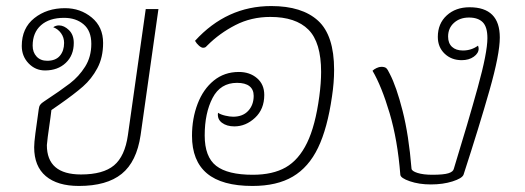

<svg xmlns="http://www.w3.org/2000/svg" viewBox="-20 -606 1735 635"><path d="M93 -119Q93 -134 97 -164.5Q101 -195 108 -244Q109 -254 113 -259.5Q117 -265 125 -270Q181 -307 211 -330Q241 -353 261.5 -385.5Q282 -418 282 -461Q282 -504 256.5 -525.5Q231 -547 192 -547Q143 -547 115.5 -522.5Q88 -498 88 -455Q88 -433 101 -419Q114 -405 136 -405Q164 -405 178 -421.5Q192 -438 192 -464Q192 -482 182 -496Q172 -510 156 -516Q165 -522 175 -522Q192 -522 208 -506.5Q224 -491 224 -464Q224 -423 197.5 -398Q171 -373 129 -373Q97 -373 74.5 -396.5Q52 -420 52 -454Q52 -513 93.5 -546Q135 -579 195 -579Q246 -579 283.5 -548Q321 -517 321 -464Q321 -416 302 -380.5Q283 -345 254.5 -320Q226 -295 176 -260L150 -242L147 -218Q135 -135 135 -126Q135 -29 248 -29Q321 -29 357 -59Q393 -89 403 -159L462 -576H504L445 -159Q432 -71 382.5 -31Q333 9 241 9Q170 9 131.5 -23.5Q93 -56 93 -119Z M615 -157Q615 -214 633.5 -262.5Q652 -311 687 -339.5Q722 -368 770 -368Q806 -368 830 -347.5Q854 -327 854 -292Q854 -245 823.5 -216.5Q793 -188 755 -188Q730 -188 714 -200Q698 -212 701 -233Q710 -227 725 -223.5Q740 -220 751 -220Q783 -220 801 -239.5Q819 -259 819 -289Q819 -310 805 -321Q791 -332 764 -332Q709 -332 683 -282Q657 -232 657 -158Q657 -87 695 -57.5Q733 -28 816 -28Q882 -28 925 -52.5Q968 -77 995.5 -133.5Q1023 -190 1036 -287Q1042 -332 1042 -368Q1042 -466 1000 -508Q958 -550 874 -550Q811 -550 758.5 -523Q706 -496 666 -456Q665 -455 661.5 -451.5Q658 -448 652 -448Q646 -448 638 -455Q630 -462 625 -471Q730 -586 877 -586Q979 -586 1032 -537.5Q1085 -489 1085 -375Q1085 -333 1078 -287Q1063 -182 1032 -117.5Q1001 -53 948.5 -22Q896 9 815 9Q714 9 664.5 -32.5Q615 -74 615 -157Z M1304 -28Q1295 -143 1268.5 -232Q1242 -321 1212 -372Q1217 -377 1225.5 -381Q1234 -385 1241 -385Q1252 -385 1257 -381Q1262 -377 1269 -362Q1291 -320 1311.5 -239.5Q1332 -159 1341 -48Q1342 -40 1361 -34Q1380 -28 1410 -28Q1447 -28 1463 -33Q1479 -38 1481 -48Q1528 -201 1560 -316.5Q1592 -432 1592 -480Q1592 -517 1576.5 -532.5Q1561 -548 1531 -548Q1501 -548 1481.5 -530.5Q1462 -513 1462 -485Q1462 -463 1475 -451Q1488 -439 1511 -439Q1539 -439 1561 -455Q1563 -449 1563 -445Q1563 -430 1547 -418.5Q1531 -407 1507 -407Q1473 -407 1450.5 -428.5Q1428 -450 1428 -484Q1428 -528 1457.5 -555Q1487 -582 1533 -582Q1633 -582 1633 -482Q1633 -427 1599 -307.5Q1565 -188 1513 -28Q1508 -16 1476.5 -6Q1445 4 1405 4Q1366 4 1335.5 -6.5Q1305 -17 1304 -28Z"/></svg>

Font: Krub ExtraLight
Style: Italic
Weight: 275
Italic angle: -8°
Designer: Ekaluck Peanpanawate
Foundry: Cadson Demak Co.,Ltd.
Version: Version 1.000; ttfautohint (v1.6)